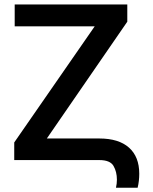

<svg xmlns="http://www.w3.org/2000/svg" viewBox="-20 -732 701 878"><path d="M609.4 126.4H510.3Q514.6 108 514.6 89.8Q514.6 53.6 499.1 26.8Q483.7 0 434.3 0H45.1V-80.6L413 -611.5H47.2V-711.6H562.1V-632.8L194.2 -98.7H434.3Q522.7 -98.7 569.8 -57Q616.8 -15.3 616.8 62.5Q616.8 95.9 609.4 126.4Z"/></svg>

Font: Interface Medium
Style: Regular
Weight: 500
Designer: Rasmus Andersson
Foundry: rsms
Version: Version 1.8